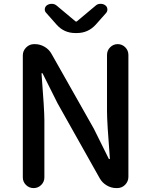

<svg xmlns="http://www.w3.org/2000/svg" viewBox="-20 -962 773 982"><path d="M96.7 -54.7V-678.7Q96.7 -702.1 113.8 -719.2Q130.9 -736.3 154.3 -736.3H158.2Q184.6 -736.3 208 -722.7Q231.4 -709 244.1 -685.5L460 -303.7L536.1 -150.4Q537.1 -148.4 539.6 -148.4Q542 -148.4 542 -150.4Q527.3 -336.9 527.3 -392.6V-680.7Q527.3 -704.1 543.5 -720.2Q559.6 -736.3 582 -736.3Q604.5 -736.3 620.6 -720.2Q636.7 -704.1 636.7 -680.7V-57.6Q636.7 -34.2 620.1 -17.1Q603.5 0 579.1 0H575.2Q548.8 0 525.9 -13.7Q502.9 -27.3 490.2 -49.8L274.4 -433.6L198.2 -585.9Q197.3 -587.9 194.8 -587.9Q192.4 -587.9 192.4 -585.9Q207 -399.4 207 -346.7V-54.7Q207 -32.2 190.9 -16.1Q174.8 0 151.9 0Q128.9 0 112.8 -16.1Q96.7 -32.2 96.7 -54.7ZM365.2 -793Q307.6 -793 269.5 -835.9L216.8 -895.5Q209 -903.3 209 -913.1Q209 -927.7 220.7 -935.5Q231.4 -942.4 244.1 -942.4Q244.1 -942.4 245.1 -942.4Q258.8 -942.4 269.5 -933.6L365.2 -853.5Q367.2 -851.6 369.6 -851.6Q372.1 -851.6 374 -853.5L469.7 -933.6Q479.5 -942.4 493.2 -942.4Q494.1 -942.4 495.1 -942.4Q507.8 -942.4 517.6 -935.5Q529.3 -927.7 529.3 -913.1Q529.3 -903.3 522.5 -895.5L469.7 -835.9Q430.7 -793 373 -793Z"/></svg>

Font: Gen Jyuu Gothic Medium
Style: Regular
Weight: 500
Designer: [Source Han Sans]
Ryoko NISHIZUKA  (kana & ideographs); Paul D. Hunt (Latin, Greek & Cyrillic); Wenlong ZHANG  (bopomofo
Version: Version 1.002.20150607